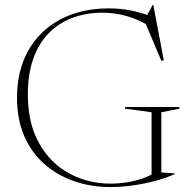

<svg xmlns="http://www.w3.org/2000/svg" viewBox="-20 -749 781 779"><path d="M634.5 -49.5 689 -45.5V-43Q657.5 -28 613.5 -16Q569.5 -4 521.2 3Q473 10 429 10Q349.5 10 280.5 -14Q211.5 -38 159.5 -84Q107.5 -130 78.2 -197.5Q49 -265 49 -352.5Q49 -463 95 -544.2Q141 -625.5 224.8 -670.2Q308.5 -715 422.5 -715Q468.5 -715 513.2 -706Q558 -697 602.5 -678.5L573.5 -681L599.5 -729H602L644.5 -504.5L634.5 -502.5L563 -672L606 -631.5Q550.5 -667 499.8 -682.2Q449 -697.5 396 -697.5Q328.5 -697.5 272.5 -676Q216.5 -654.5 176.2 -612.8Q136 -571 114.5 -509.2Q93 -447.5 93 -366.5Q93 -249 138.5 -168Q184 -87 260.5 -45.5Q337 -4 429 -4Q461.5 -4 496 -9.5Q530.5 -15 561.5 -26Q592.5 -37 615 -53.5L595 -25V-293.5L487.5 -308V-315H708V-308L634.5 -293.5Z"/></svg>

Font: Newsreader 60pt ExtraLight
Style: Regular
Weight: 250
Designer: Hugues Gentile
Foundry: Production Type
Version: Version 1.003